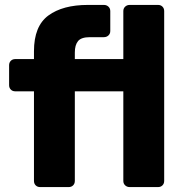

<svg xmlns="http://www.w3.org/2000/svg" viewBox="-20 -760 746 780"><path d="M143 0Q132 0 125 -7Q118 -14 118 -25V-389H42Q31 -389 24 -396Q17 -403 17 -414V-495Q17 -506 24 -513Q31 -520 42 -520H118V-552Q118 -654 176.5 -697Q235 -740 337 -740H402Q413 -740 420.5 -733Q428 -726 428 -715V-634Q428 -623 420.5 -616Q413 -609 402 -609H345Q310 -609 297 -593Q284 -577 284 -547V-520H481V-715Q481 -726 488.5 -733Q496 -740 507 -740H622Q633 -740 640 -733Q647 -726 647 -715V-25Q647 -14 640 -7Q633 0 622 0H507Q496 0 488.5 -7Q481 -14 481 -25V-389H284V-25Q284 -14 277 -7Q270 0 259 0Z"/></svg>

Font: Fz Rubik
Style: Bold
Weight: 700
Designer: Hubert and Fischer
Foundry: Hubert and Fischer
Version: Vit hóa bi FontZin.com